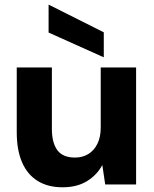

<svg xmlns="http://www.w3.org/2000/svg" viewBox="-20 -782 655 814"><path d="M245 12Q183 12 139.5 -15Q96 -42 73.5 -94Q51 -146 51 -221V-496H200V-235Q200 -177 223 -145.5Q246 -114 298 -114Q330 -114 354.5 -129Q379 -144 393 -172.5Q407 -201 407 -240V-496H557V0H426L414 -81H413Q390 -39 348 -13.5Q306 12 245 12ZM420 -539 186 -644V-762H187L420 -645Z"/></svg>

Font: DM Sans 28pt Black
Style: Regular
Weight: 900
Version: Version 4.004;gftools[0.9.30]